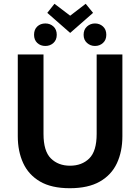

<svg xmlns="http://www.w3.org/2000/svg" viewBox="-20 -981 741 1015"><path d="M349 14Q252 14 191.5 -21.5Q131 -57 102.5 -119Q74 -181 74 -261V-693H210V-273Q210 -182 249 -143.5Q288 -105 350 -105Q413 -105 452 -143.5Q491 -182 491 -273V-693H627V-261Q627 -180 598 -118Q569 -56 507.5 -21Q446 14 349 14ZM351 -807 230 -913 268 -961 351 -898 433 -961 472 -913ZM220 -738Q194 -738 177 -754Q160 -770 160 -797Q160 -825 177 -841Q194 -857 220 -857Q245 -857 262.5 -841Q280 -825 280 -797Q280 -770 262.5 -754Q245 -738 220 -738ZM482 -738Q458 -738 440 -754Q422 -770 422 -797Q422 -825 440 -841Q458 -857 482 -857Q507 -857 524.5 -841Q542 -825 542 -797Q542 -770 524.5 -754Q507 -738 482 -738Z"/></svg>

Font: Ubuntu Sans
Style: Bold
Weight: 700
Designer: Dalton Maag Ltd
Foundry: Dalton Maag Ltd
Version: Version 1.006; ttfautohint (v1.8.4.7-5d5b)